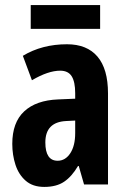

<svg xmlns="http://www.w3.org/2000/svg" viewBox="-20 -733 504 763"><path d="M246.1 -557.1Q325.7 -557.1 367.4 -508.1Q409.2 -459 409.2 -361.8V0H314L293 -73.2H290Q265.1 -31.2 234.6 -10.7Q204.1 9.8 155.8 9.8Q110.4 9.8 82.3 -14.6Q54.2 -39.1 41.5 -78.1Q28.8 -117.2 28.8 -161.1Q28.8 -246.6 76.2 -290.5Q123.5 -334.5 210.9 -337.9L278.8 -340.8V-362.8Q278.8 -407.7 264.9 -429.9Q251 -452.1 219.2 -452.1Q171.4 -452.1 106.9 -414.1L70.8 -511.2Q147 -557.1 246.1 -557.1ZM278.8 -253.9 242.2 -252Q160.2 -247.6 160.2 -167Q160.2 -94.2 209 -94.2Q239.7 -94.2 259.3 -124Q278.8 -153.8 278.8 -204.1ZM377.9 -712.9V-618.2H102.1V-712.9Z"/></svg>

Font: Open Sans Condensed
Style: Bold
Weight: 700
Width: 3
Designer: Monotype Design Team
Foundry: Monotype Imaging Inc.
Version: Version 3.003; ttfautohint (v1.8.4)